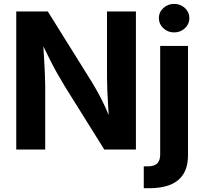

<svg xmlns="http://www.w3.org/2000/svg" viewBox="-20 -788 1073 1012"><path d="M65.7 0V-727.5H232.1L461.8 -359.2Q479.3 -330.9 497.5 -297.8Q515.7 -264.8 534.4 -224.2Q553.2 -183.7 572 -132.9H556.7Q553.4 -173.6 550.5 -219.3Q547.6 -265 545.8 -307.1Q544 -349.2 544 -378.3V-727.5H696.4V0H529.6L321 -333.9Q298 -371.7 278.3 -406.9Q258.7 -442.2 237.5 -485.1Q216.3 -528.1 186.9 -587.5H205.8Q209.1 -534.9 212 -486.3Q214.8 -437.8 216.6 -398.6Q218.3 -359.4 218.3 -334.4V0ZM824.3 -545.9H970.9V28Q971.2 90.6 946.6 129.4Q922.1 168.2 876.4 186.2Q830.8 204.1 767.5 204.1H737.8V88.8H757.4Q794.1 88.8 809.2 73Q824.3 57.2 824.3 25.9ZM897.7 -617.1Q864.6 -617.1 841 -639.2Q817.4 -661.3 817.4 -692.2Q817.4 -723.8 841 -745.7Q864.6 -767.5 897.7 -767.5Q930.9 -767.5 954.6 -745.7Q978.2 -723.9 978.2 -692.3Q978.2 -661.3 954.6 -639.2Q930.9 -617.1 897.7 -617.1Z"/></svg>

Font: Atlassian Sans
Style: Regular
Weight: 400
Designer: Rasmus Andersson
Foundry: Modifications by Atlassian Pty Ltd, manufactured by rsms
Version: Version 4.001;git-9221beed3